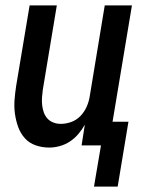

<svg xmlns="http://www.w3.org/2000/svg" viewBox="-20 -540 540 713"><path d="M329 153 355 0H283L295 -77Q285 -59 271 -42.5Q257 -26 239.5 -14.5Q222 -3 202 2.5Q182 8 163 8Q136 8 112 -0.5Q88 -9 72 -27Q56 -45 47.5 -68.5Q39 -92 35.5 -117.5Q32 -143 34 -169Q36 -195 40 -221L90 -520H191L139 -207Q137 -193 136 -178.5Q135 -164 136.5 -150Q138 -136 142.5 -123Q147 -110 156 -100Q165 -90 178 -85Q191 -80 206 -80Q225 -80 244.5 -87Q264 -94 278.5 -109Q293 -124 301.5 -143Q310 -162 313 -181L369 -520H470L398 -88H457L417 153Z"/></svg>

Font: Iosevka Semibold
Style: Italic
Weight: 600
Italic angle: -9°
Monospace: yes
Designer: Belleve Invis
Foundry: Belleve Invis
Version: Version 32.5.0; ttfautohint (v1.8.4)